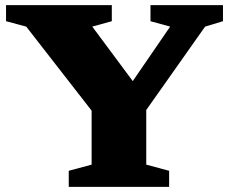

<svg xmlns="http://www.w3.org/2000/svg" viewBox="-20 -727 904 747"><path d="M82 -623.5 3.5 -644.5V-707H415V-644.5L339 -623.5L496.5 -411.5L642 -623.5L565.5 -644.5V-707H847.5V-644.5L778 -623.5L549 -299V-86.5L638 -62.5V0H247.5V-62.5L336.5 -86.5V-296.5Z"/></svg>

Font: Newsreader Caption
Style: Bold
Weight: 700
Designer: Hugues Gentile
Foundry: Production Type
Version: Version 1.001